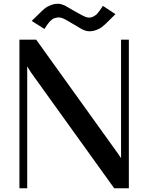

<svg xmlns="http://www.w3.org/2000/svg" viewBox="-20 -1003 790 1023"><path d="M337.9 -893.6Q310.5 -910.2 293 -910.2Q286.1 -910.2 279.3 -908.4Q272.5 -906.7 267.8 -905.3Q263.2 -903.8 257.6 -899.2Q252 -894.5 249.3 -892.6Q246.6 -890.6 241.2 -883.5Q235.8 -876.5 234.6 -875.2Q233.4 -874 227.8 -865.7Q222.2 -857.4 222.2 -856.9L216.8 -848.6L148.9 -891.6L201.2 -942.4Q213.4 -954.1 222.4 -960.9Q231.4 -967.8 250 -975.3Q268.6 -982.9 288.6 -982.9Q298.8 -982.9 308.8 -979.7Q318.8 -976.6 324.7 -973.9Q330.6 -971.2 344.5 -962.6Q358.4 -954.1 364.7 -950.7L407.7 -926.8Q438 -909.2 453.1 -909.2Q460.9 -909.2 467.5 -910.9Q474.1 -912.6 480.2 -916.5Q486.3 -920.4 490.7 -923.3Q495.1 -926.3 500.5 -933.1Q505.9 -939.9 508.3 -942.9Q510.7 -945.8 516.1 -953.6Q521.5 -961.4 522.9 -963.4L528.3 -971.7L595.2 -927.7L543.9 -877Q531.7 -865.7 522.5 -858.4Q513.2 -851.1 494.6 -843.8Q476.1 -836.4 455.6 -836.4Q445.8 -836.4 435.8 -839.6Q425.8 -842.8 421.1 -845Q416.5 -847.2 400.9 -856.4Q385.3 -865.7 380.4 -868.7ZM625 -161.6V-791.5H666.5V0H588.4L146 -615.7L126 -647.9H125V0H83.5V-791.5H172.9L610.4 -182.1L624 -161.6Z"/></svg>

Font: Resagnicto
Style: Bold
Weight: 700
Version: Version 0.9991